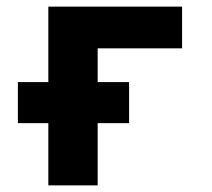

<svg xmlns="http://www.w3.org/2000/svg" viewBox="-20 -560 640 580"><path d="M126 0V-188H34V-312H126V-540H530V-414H275V-312H370V-188H275V0Z"/></svg>

Font: Geist Mono Black
Style: Regular
Weight: 900
Monospace: yes
Designer: Basement.studio, Andrés Briganti, Mateo Zaragoza
Foundry: Basement.studio, Vercel, Andrés Briganti, Guido Ferreyra, Mateo Zaragoza
Version: Version 1.500; ttfautohint (v1.8.4.7-5d5b)